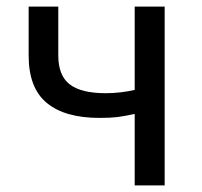

<svg xmlns="http://www.w3.org/2000/svg" viewBox="-20 -563 612 583"><path d="M282 -205Q177 -205 122 -250.5Q67 -296 67 -394V-543H157V-394Q157 -334 191.5 -307Q226 -280 301 -280Q345 -280 389 -290V-543H480V0H389V-217Q356 -210 336 -207.5Q316 -205 282 -205Z"/></svg>

Font: Noto Sans SC
Style: Regular
Weight: 400
Designer: Ryoko NISHIZUKA ____ (kana & ideographs); Paul D. Hunt (Latin, Greek & Cyrillic); Wenlong ZHANG ___ (bopomofo); Sandoll 
Foundry: Adobe Systems Incorporated
Version: Version 1.004